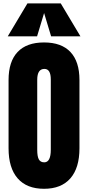

<svg xmlns="http://www.w3.org/2000/svg" viewBox="-20 -1121 526 1148"><path d="M243.2 7.8Q140.1 7.8 85.7 -54.4Q31.2 -116.7 31.2 -234.4V-642.6Q31.2 -752.9 85.2 -810.1Q139.2 -867.2 243.2 -867.2Q347.2 -867.2 401.1 -810.1Q455.1 -752.9 455.1 -642.6V-234.4Q455.1 -116.7 400.6 -54.4Q346.2 7.8 243.2 7.8ZM244.6 -150.4Q283.7 -150.4 283.7 -226.1V-645.5Q283.7 -709 245.6 -709Q202.6 -709 202.6 -644V-225.1Q202.6 -185.1 212.4 -167.7Q222.2 -150.4 244.6 -150.4ZM26.4 -903.8 144 -1100.6H343.3L460.9 -903.8H285.6L243.7 -1043L201.7 -903.8Z"/></svg>

Font: Anton SC
Style: Regular
Weight: 400
Designer: Vernon Adams
Foundry: Vernon Adams
Version: Version 2.116; ttfautohint (v1.8.4.7-5d5b)